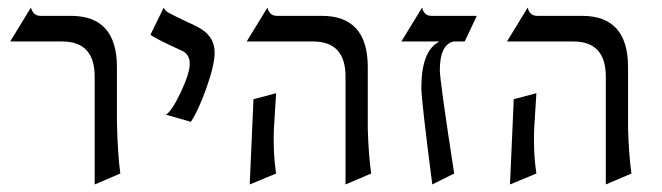

<svg xmlns="http://www.w3.org/2000/svg" viewBox="-20 -476 1754 509"><path d="M87 -434H168Q290 -434 290 -298V-151Q292 -67 299 -16L231 13V-273Q231 -366 145 -366H7L62 -456Q68 -434 87 -434Z M459 -343Q389 -375 379 -384L414 -456Q417 -448 426.5 -442.5Q436 -437 478 -417Q483 -415 486 -413.5Q489 -412 494 -409.5Q499 -407 503 -405Q549 -382 549 -337Q549 -304 527.5 -243.5Q506 -183 486 -153L420 -172Q436 -182 459.5 -232Q483 -282 483 -307Q483 -334 459 -343Z M714 -434H833Q955 -434 955 -298V-134Q957 -66 964 -16L896 13V-273Q896 -366 810 -366H634L689 -456Q694 -434 714 -434ZM712 -229Q711 -212 709 -181.5Q707 -151 706 -132Q705 -113 706 -81.5Q707 -50 712 -16L642 13L652 -213Z M1182 -366Q1146 -357 1146 -290Q1146 -263 1184 -16L1126 13Q1097 -211 1097 -243Q1097 -342 1145 -366H1044L1099 -456Q1104 -434 1124 -434H1244L1212 -366Z M1404 -434H1523Q1645 -434 1645 -298V-134Q1647 -66 1654 -16L1586 13V-273Q1586 -366 1500 -366H1324L1379 -456Q1384 -434 1404 -434ZM1402 -229Q1401 -212 1399 -181.5Q1397 -151 1396 -132Q1395 -113 1396 -81.5Q1397 -50 1402 -16L1332 13L1342 -213Z"/></svg>

Font: Bellefair
Style: Regular
Weight: 400
Designer: Nick Shinn, Liron Lavi Turkenic
Foundry: Shinntype
Version: Version 1.003;PS 001.003;hotconv 1.0.88;makeotf.lib2.5.64775